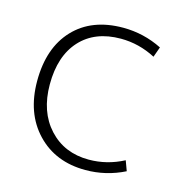

<svg xmlns="http://www.w3.org/2000/svg" viewBox="-86 -612 685 704"><g transform="rotate(15 257.0 -260.0)"><path d="M300 -489Q202 -489 146.5 -428.5Q91 -368 91 -260Q91 -156 149 -93Q207 -30 300 -30Q369 -30 432 -63L446 -25Q376 10 298 10Q184 10 113.5 -64Q43 -138 43 -260Q43 -386 111 -458Q179 -530 298 -530Q376 -530 446 -495L432 -456Q369 -489 300 -489Z"/></g></svg>

Font: M PLUS 1p Light
Style: Regular
Weight: 300
Version: Version 1.061